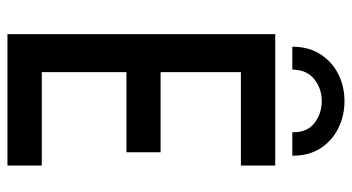

<svg xmlns="http://www.w3.org/2000/svg" viewBox="-235 -711 946 516"><g transform="rotate(90 238.0 -453.0)"><path d="M71.8 0V-719.7H424.8V-627.4H173.8V-411.6H389.2V-319.8H173.8V-92.3H424.8V0ZM251.5 -905.8Q291.5 -905.8 325.2 -888.9Q358.9 -872.1 378.9 -840.6Q398.9 -809.1 398.4 -765.6H335.4Q336.4 -805.2 310.8 -825Q285.2 -844.7 251.5 -844.7Q218.3 -844.7 192.9 -824.7Q167.5 -804.7 167 -765.6H105.5Q105.5 -809.1 125.5 -840.6Q145.5 -872.1 178.7 -888.9Q211.9 -905.8 251.5 -905.8Z"/></g></svg>

Font: Reddit Sans Condensed Medium
Style: Regular
Weight: 500
Designer: Stephen Hutchings
Foundry: Reddit
Version: Version 1.014